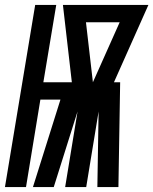

<svg xmlns="http://www.w3.org/2000/svg" viewBox="-49 -755 619 775"><path d="M-29 0 93 -735H178L126 -423H241L205 -735H550L411 -423H436L429 0H344L349 -305L299 0H214L264 -305L168 0H84L195 -353H114L56 0ZM326 -423 434 -665H298Z"/></svg>

Font: Iosevka Curly Heavy Oblique
Style: Regular
Weight: 900
Italic angle: -9°
Monospace: yes
Designer: Belleve Invis
Foundry: Belleve Invis
Version: Version 11.1.0; ttfautohint (v1.8.3)